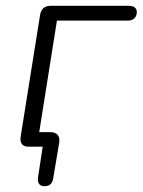

<svg xmlns="http://www.w3.org/2000/svg" viewBox="-20 -505 491 661"><path d="M133 136C151 136 160 127 163 110L184 -15C187 -37 176 -50 154 -50H115L176 -434H420C439 -434 451 -445 451 -464C451 -477 441 -485 423 -485H154C134 -485 122 -475 118 -454L51 -34C48 -12 57 0 78 0H127L111 105C108 125 116 136 133 136Z"/></svg>

Font: SN Pro Light
Style: Italic
Weight: 300
Italic angle: -8.99998°
Designer: Tobias Whetton
Foundry: Supernotes
Version: Version 1.001;Glyphs 3.2 (3249)